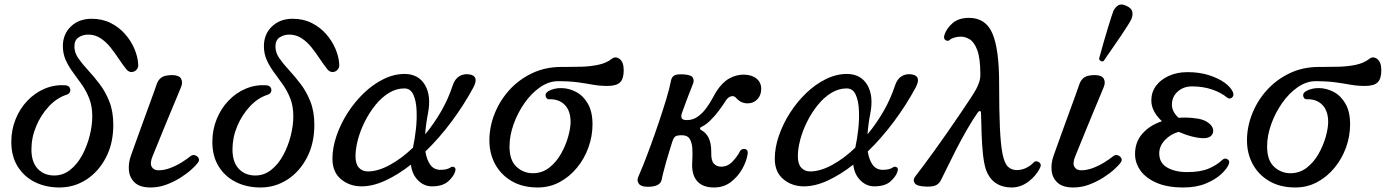

<svg xmlns="http://www.w3.org/2000/svg" viewBox="-20 -817 6158 849"><path d="M243 12Q182 12 134 -12Q86 -36 58 -81Q30 -126 30 -190Q30 -243 49 -290Q68 -337 101.5 -372Q135 -407 178 -425Q221 -443 268 -440Q282 -439 287.5 -430.5Q293 -422 290 -412Q287 -402 274 -398Q231 -384 196 -346.5Q161 -309 140 -259Q119 -209 119 -156Q119 -100 147 -70.5Q175 -41 220 -41Q259 -41 290.5 -66Q322 -91 343.5 -131Q365 -171 376.5 -216.5Q388 -262 388 -303Q388 -347 375 -380.5Q362 -414 342.5 -442Q323 -470 303.5 -496Q284 -522 271 -550.5Q258 -579 258 -613Q258 -666 293.5 -700Q329 -734 385 -734Q432 -734 469 -715.5Q506 -697 532.5 -667Q559 -637 574 -602Q589 -567 591 -534Q593 -519 584 -509Q575 -499 562.5 -498.5Q550 -498 540 -509Q523 -530 505.5 -556.5Q488 -583 468.5 -607.5Q449 -632 424.5 -648Q400 -664 370 -664Q347 -664 328 -652Q309 -640 309 -611Q309 -584 326.5 -559Q344 -534 369.5 -506.5Q395 -479 420.5 -445.5Q446 -412 463.5 -368Q481 -324 481 -265Q481 -183 448.5 -120.5Q416 -58 362 -23Q308 12 243 12Z M646 12Q599 12 576 -9.5Q553 -31 550 -63.5Q547 -96 559 -129Q563 -140 574 -171Q585 -202 600 -243Q615 -284 630 -325.5Q645 -367 657 -399.5Q669 -432 673 -445Q680 -465 695 -475Q710 -485 743 -485Q773 -484 781 -468.5Q789 -453 781 -433Q777 -423 764.5 -393Q752 -363 735.5 -323.5Q719 -284 702.5 -243.5Q686 -203 673 -171Q660 -139 655 -127Q642 -96 650.5 -80Q659 -64 681 -64Q706 -64 732.5 -74Q759 -84 782.5 -98.5Q806 -113 822 -126Q832 -134 842.5 -130.5Q853 -127 858 -118Q863 -109 856 -99Q847 -86 826.5 -67.5Q806 -49 777.5 -31Q749 -13 715.5 -0.5Q682 12 646 12Z M1132 12Q1071 12 1023 -12Q975 -36 947 -81Q919 -126 919 -190Q919 -243 938 -290Q957 -337 990.5 -372Q1024 -407 1067 -425Q1110 -443 1157 -440Q1171 -439 1176.5 -430.5Q1182 -422 1179 -412Q1176 -402 1163 -398Q1120 -384 1085 -346.5Q1050 -309 1029 -259Q1008 -209 1008 -156Q1008 -100 1036 -70.5Q1064 -41 1109 -41Q1148 -41 1179.5 -66Q1211 -91 1232.5 -131Q1254 -171 1265.5 -216.5Q1277 -262 1277 -303Q1277 -347 1264 -380.5Q1251 -414 1231.5 -442Q1212 -470 1192.5 -496Q1173 -522 1160 -550.5Q1147 -579 1147 -613Q1147 -666 1182.5 -700Q1218 -734 1274 -734Q1321 -734 1358 -715.5Q1395 -697 1421.5 -667Q1448 -637 1463 -602Q1478 -567 1480 -534Q1482 -519 1473 -509Q1464 -499 1451.5 -498.5Q1439 -498 1429 -509Q1412 -530 1394.5 -556.5Q1377 -583 1357.5 -607.5Q1338 -632 1313.5 -648Q1289 -664 1259 -664Q1236 -664 1217 -652Q1198 -640 1198 -611Q1198 -584 1215.5 -559Q1233 -534 1258.5 -506.5Q1284 -479 1309.5 -445.5Q1335 -412 1352.5 -368Q1370 -324 1370 -265Q1370 -183 1337.5 -120.5Q1305 -58 1251 -23Q1197 12 1132 12Z M1579 7Q1526 7 1488 -24.5Q1450 -56 1450 -115Q1450 -164 1468 -216.5Q1486 -269 1517 -317.5Q1548 -366 1588.5 -405Q1629 -444 1675.5 -467Q1722 -490 1769 -490Q1830 -490 1859 -441.5Q1888 -393 1872 -313Q1863 -267 1860 -223Q1899 -270 1930.5 -324.5Q1962 -379 1981 -437Q1991 -468 2011 -480Q2031 -492 2056 -488Q2100 -481 2073 -430Q2031 -352 1976.5 -279Q1922 -206 1861 -147Q1867 -110 1883 -88Q1899 -66 1928 -66Q1957 -66 1973 -77Q1979 -82 1988 -78Q1997 -74 1993 -60Q1987 -38 1962.5 -15.5Q1938 7 1890 7Q1855 7 1828.5 -19.5Q1802 -46 1797 -89Q1741 -45 1685 -19Q1629 7 1579 7ZM1607 -59Q1651 -59 1703.5 -87.5Q1756 -116 1806 -164Q1814 -200 1819 -244.5Q1824 -289 1822 -330.5Q1820 -372 1807.5 -399Q1795 -426 1768 -426Q1732 -426 1699.5 -406Q1667 -386 1640 -352.5Q1613 -319 1593 -279Q1573 -239 1562.5 -199Q1552 -159 1552 -126Q1552 -92 1567 -75.5Q1582 -59 1607 -59Z M2358 12Q2290 12 2242 -16.5Q2194 -45 2169 -92Q2144 -139 2144 -196Q2144 -256 2167 -314Q2190 -372 2232 -418.5Q2274 -465 2332.5 -493Q2391 -521 2462 -521Q2466 -521 2470.5 -521Q2475 -521 2479 -521Q2513 -521 2551.5 -522Q2590 -523 2625.5 -530.5Q2661 -538 2684 -556Q2701 -570 2719.5 -556.5Q2738 -543 2738 -506Q2738 -469 2722 -453Q2706 -437 2666 -437Q2632 -437 2601.5 -442.5Q2571 -448 2535 -453Q2499 -458 2447 -458Q2407 -458 2368.5 -431.5Q2330 -405 2299.5 -361.5Q2269 -318 2251 -267.5Q2233 -217 2233 -169Q2233 -108 2264 -79.5Q2295 -51 2336 -51Q2377 -51 2408.5 -75.5Q2440 -100 2461 -137.5Q2482 -175 2492.5 -213Q2503 -251 2503 -278Q2503 -327 2477 -353.5Q2451 -380 2407 -378Q2397 -378 2393 -391Q2389 -404 2405 -414Q2430 -428 2463 -427.5Q2496 -427 2527.5 -410.5Q2559 -394 2579.5 -358.5Q2600 -323 2600 -267Q2600 -215 2582 -165Q2564 -115 2531 -75Q2498 -35 2454 -11.5Q2410 12 2358 12Z M3137 12Q3086 12 3061.5 -17.5Q3037 -47 3041 -102Q3043 -132 3041.5 -159Q3040 -186 3030 -202.5Q3020 -219 2995 -219Q2973 -219 2966 -213.5Q2959 -208 2954 -194Q2950 -181 2942.5 -157.5Q2935 -134 2927.5 -107.5Q2920 -81 2914 -58Q2908 -35 2906 -23Q2900 9 2844 9Q2815 9 2805 -4.5Q2795 -18 2802 -34Q2809 -49 2824 -86.5Q2839 -124 2857.5 -174.5Q2876 -225 2894 -278.5Q2912 -332 2926.5 -380Q2941 -428 2947 -460Q2950 -476 2961 -483Q2972 -490 3004 -488Q3037 -486 3044 -473Q3051 -460 3043 -443Q3036 -426 3025.5 -398.5Q3015 -371 3006 -346.5Q2997 -322 2994 -313Q2991 -301 2995 -293.5Q2999 -286 3018 -286Q3044 -286 3065 -301Q3086 -316 3102 -337.5Q3118 -359 3129 -379.5Q3140 -400 3146 -410Q3172 -451 3203 -469Q3234 -487 3268 -487Q3303 -487 3324.5 -470Q3346 -453 3346 -424Q3346 -396 3329 -378Q3312 -360 3286 -360Q3256 -360 3236 -383Q3226 -395 3212.5 -391Q3199 -387 3190 -373Q3177 -352 3159 -328Q3141 -304 3121 -284.5Q3101 -265 3082 -256Q3075 -253 3075.5 -248.5Q3076 -244 3082 -241Q3126 -217 3125 -144Q3124 -107 3136.5 -93.5Q3149 -80 3169 -80Q3198 -80 3219.5 -103Q3241 -126 3252 -148Q3256 -156 3265 -158Q3274 -160 3281 -155Q3288 -150 3286 -136Q3281 -103 3261.5 -69Q3242 -35 3211 -11.5Q3180 12 3137 12Z M3535 7Q3482 7 3444 -24.5Q3406 -56 3406 -115Q3406 -164 3424 -216.5Q3442 -269 3473 -317.5Q3504 -366 3544.5 -405Q3585 -444 3631.5 -467Q3678 -490 3725 -490Q3786 -490 3815 -441.5Q3844 -393 3828 -313Q3819 -267 3816 -223Q3855 -270 3886.5 -324.5Q3918 -379 3937 -437Q3947 -468 3967 -480Q3987 -492 4012 -488Q4056 -481 4029 -430Q3987 -352 3932.5 -279Q3878 -206 3817 -147Q3823 -110 3839 -88Q3855 -66 3884 -66Q3913 -66 3929 -77Q3935 -82 3944 -78Q3953 -74 3949 -60Q3943 -38 3918.5 -15.5Q3894 7 3846 7Q3811 7 3784.5 -19.5Q3758 -46 3753 -89Q3697 -45 3641 -19Q3585 7 3535 7ZM3563 -59Q3607 -59 3659.5 -87.5Q3712 -116 3762 -164Q3770 -200 3775 -244.5Q3780 -289 3778 -330.5Q3776 -372 3763.5 -399Q3751 -426 3724 -426Q3688 -426 3655.5 -406Q3623 -386 3596 -352.5Q3569 -319 3549 -279Q3529 -239 3518.5 -199Q3508 -159 3508 -126Q3508 -92 3523 -75.5Q3538 -59 3563 -59Z M4453 12Q4413 12 4384 -7Q4355 -26 4340 -66Q4331 -93 4326.5 -135.5Q4322 -178 4320.5 -226Q4319 -274 4318 -315Q4318 -326 4313 -326Q4308 -326 4303 -319Q4280 -286 4254.5 -241.5Q4229 -197 4206 -152Q4183 -107 4166 -71.5Q4149 -36 4141 -21Q4133 -5 4119 2Q4105 9 4075 8Q4034 7 4024.5 -7.5Q4015 -22 4028 -38Q4039 -52 4061.5 -82Q4084 -112 4112.5 -151.5Q4141 -191 4170.5 -233.5Q4200 -276 4226.5 -315Q4253 -354 4272 -383Q4291 -412 4297 -424Q4304 -437 4309.5 -453Q4315 -469 4315 -486Q4315 -559 4301.5 -595Q4288 -631 4268 -643Q4248 -655 4229 -655Q4213 -655 4199 -650.5Q4185 -646 4180 -641Q4173 -633 4162 -639Q4151 -645 4156 -662Q4165 -691 4192 -714.5Q4219 -738 4265 -738Q4339 -738 4368.5 -668.5Q4398 -599 4398 -450Q4398 -327 4401.5 -251Q4405 -175 4413.5 -134.5Q4422 -94 4437.5 -79.5Q4453 -65 4476 -65Q4499 -65 4518.5 -75Q4538 -85 4550 -98Q4556 -105 4565 -103.5Q4574 -102 4579.5 -94.5Q4585 -87 4579 -75Q4563 -41 4528.5 -14.5Q4494 12 4453 12Z M4726 12Q4679 12 4656 -9.5Q4633 -31 4630 -63.5Q4627 -96 4639 -129Q4643 -140 4654 -171Q4665 -202 4680 -243Q4695 -284 4710 -325.5Q4725 -367 4737 -399.5Q4749 -432 4753 -445Q4760 -465 4775 -475Q4790 -485 4823 -485Q4853 -484 4861 -468.5Q4869 -453 4861 -433Q4857 -423 4844.5 -393Q4832 -363 4815.5 -323.5Q4799 -284 4782.5 -243.5Q4766 -203 4753 -171Q4740 -139 4735 -127Q4722 -96 4730.5 -80Q4739 -64 4761 -64Q4786 -64 4812.5 -74Q4839 -84 4862.5 -98.5Q4886 -113 4902 -126Q4912 -134 4922.5 -130.5Q4933 -127 4938 -118Q4943 -109 4936 -99Q4927 -86 4906.5 -67.5Q4886 -49 4857.5 -31Q4829 -13 4795.5 -0.5Q4762 12 4726 12ZM4860 -547Q4853 -544 4847 -547.5Q4841 -551 4840 -558Q4841 -561 4846.5 -581Q4852 -601 4860 -629.5Q4868 -658 4877 -687Q4886 -716 4893 -738.5Q4900 -761 4903 -768Q4911 -785 4925 -793.5Q4939 -802 4961 -791Q4984 -781 4987 -764Q4990 -747 4982 -731Q4979 -724 4966.5 -704Q4954 -684 4937 -659Q4920 -634 4903 -609.5Q4886 -585 4874 -567.5Q4862 -550 4860 -547Z M5213 12Q5141 12 5093.5 -9Q5046 -30 5022.5 -63.5Q4999 -97 4999 -136Q4999 -189 5031.5 -226Q5064 -263 5118 -281Q5097 -300 5084 -323.5Q5071 -347 5071 -373Q5071 -409 5091.5 -437Q5112 -465 5148.5 -481.5Q5185 -498 5231 -498Q5284 -498 5326 -484.5Q5368 -471 5395.5 -451Q5423 -431 5432 -409Q5438 -394 5427.5 -385.5Q5417 -377 5407 -385Q5379 -408 5339 -421.5Q5299 -435 5251 -435Q5213 -435 5187.5 -412Q5162 -389 5162 -354Q5162 -337 5170.5 -322Q5179 -307 5192 -296Q5200 -297 5208.5 -297Q5217 -297 5226 -297Q5246 -297 5275.5 -292.5Q5305 -288 5323 -274Q5341 -261 5344 -245Q5347 -229 5336.5 -217.5Q5326 -206 5302 -206Q5280 -206 5250.5 -213.5Q5221 -221 5192 -234Q5156 -224 5131 -197.5Q5106 -171 5106 -139Q5106 -96 5141.5 -76Q5177 -56 5229 -56Q5288 -56 5324.5 -71.5Q5361 -87 5385 -110Q5396 -120 5407.5 -113Q5419 -106 5414 -92Q5406 -71 5380 -47Q5354 -23 5312 -5.5Q5270 12 5213 12Z M5708 12Q5640 12 5592 -16.5Q5544 -45 5519 -92Q5494 -139 5494 -196Q5494 -256 5517 -314Q5540 -372 5582 -418.5Q5624 -465 5682.5 -493Q5741 -521 5812 -521Q5816 -521 5820.5 -521Q5825 -521 5829 -521Q5863 -521 5901.5 -522Q5940 -523 5975.5 -530.5Q6011 -538 6034 -556Q6051 -570 6069.5 -556.5Q6088 -543 6088 -506Q6088 -469 6072 -453Q6056 -437 6016 -437Q5982 -437 5951.5 -442.5Q5921 -448 5885 -453Q5849 -458 5797 -458Q5757 -458 5718.5 -431.5Q5680 -405 5649.5 -361.5Q5619 -318 5601 -267.5Q5583 -217 5583 -169Q5583 -108 5614 -79.5Q5645 -51 5686 -51Q5727 -51 5758.5 -75.5Q5790 -100 5811 -137.5Q5832 -175 5842.5 -213Q5853 -251 5853 -278Q5853 -327 5827 -353.5Q5801 -380 5757 -378Q5747 -378 5743 -391Q5739 -404 5755 -414Q5780 -428 5813 -427.5Q5846 -427 5877.5 -410.5Q5909 -394 5929.5 -358.5Q5950 -323 5950 -267Q5950 -215 5932 -165Q5914 -115 5881 -75Q5848 -35 5804 -11.5Q5760 12 5708 12Z"/></svg>

Font: Zen Old Mincho Medium
Style: Regular
Weight: 500
Designer: Yoshimichi Ohira
Foundry: Positype
Version: Version 1.500